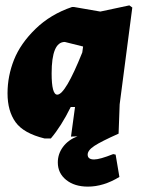

<svg xmlns="http://www.w3.org/2000/svg" viewBox="-20 -504 528 714"><path d="M421 -7Q356 22 331 38.5Q306 55 306 71Q306 89 330 89Q351 89 401 69L410 71L424 154Q365 190 307 190Q257 190 226 165Q195 140 195 100Q195 68 214.5 42Q234 16 268 3L244 4L259 -106H243Q208 -35 169 11H146Q68 -8 38 -49.5Q8 -91 8 -157Q8 -221 32 -281.5Q56 -342 112 -396.5Q168 -451 248 -478H255L353 -461L461 -484L472 -476L425 -116ZM172 -231Q172 -152 193 -152Q223 -152 286 -309L289 -331L221 -348Q172 -348 172 -231Z"/></svg>

Font: Alegreya Sans Black
Style: Italic
Weight: 900
Italic angle: -7°
Designer: Juan Pablo del Peral
Foundry: Huerta Tipografica
Version: Version 2.007